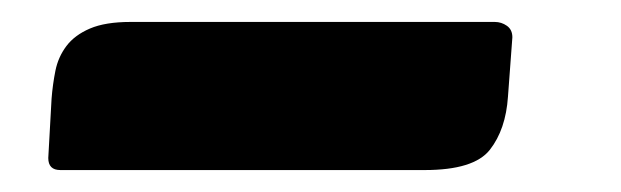

<svg xmlns="http://www.w3.org/2000/svg" viewBox="-20 -5 566 175"><path d="M35 150Q24 150 24 139L27 85Q28 72 30.5 59.5Q33 47 40.5 37Q48 27 62 21Q76 15 99 15H431Q437 15 442 18.5Q447 22 447 29L443 83Q441 113 426.5 131.5Q412 150 367 150Z"/></svg>

Font: Poetsen One
Style: Regular
Weight: 400
Designer: Pablo Impallari, Rodrigo Fuenzalida
Foundry: Pablo Impallari, Rodrigo Fuenzalida
Version: Version 1.001; ttfautohint (v0.93) -l 8 -r 50 -G 200 -x 14 -